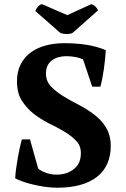

<svg xmlns="http://www.w3.org/2000/svg" viewBox="-20 -878 596 910"><path d="M161.1 -78.6Q166 -74.2 174.8 -69.3Q183.6 -64.5 195.1 -60.1Q206.5 -55.7 219.5 -53Q232.4 -50.3 246.1 -50.3Q272.5 -50.3 293 -56.9Q313.5 -63.5 330.6 -77.1Q347.7 -90.8 355.5 -109.4Q363.3 -127.9 363.3 -152.3Q363.3 -188 340.8 -210.9Q318.4 -234.4 284.7 -254.4Q251 -274.4 211.4 -293.5Q173.3 -313 138.7 -339.4Q105.5 -366.2 82.5 -402.3Q60.5 -438 60.5 -492.7Q60.5 -538.6 77.9 -572.8Q95.2 -606.9 125.5 -629.2Q155.8 -651.4 196.5 -662.4Q237.3 -673.3 284.7 -673.3Q343.3 -673.3 392.6 -665.3Q441.9 -657.2 481.4 -640.1Q480.5 -621.1 478 -596.7Q475.6 -572.3 471.9 -548.1Q468.3 -523.9 464.1 -502.4Q460 -481 455.6 -467.3H417L373.5 -596.7Q367.7 -599.6 359.1 -602.3Q350.6 -605 340.1 -607.2Q329.6 -609.4 317.6 -610.6Q305.7 -611.8 293.9 -611.8Q273.9 -611.8 256.3 -606.7Q238.8 -601.6 225.1 -590.8Q197.8 -570.3 197.8 -530.3Q197.8 -494.1 220.2 -469.7Q243.7 -444.8 277.3 -423.8Q311 -402.8 351.1 -382.3Q391.1 -361.8 425.8 -335.4Q442.9 -322.3 457.3 -307.1Q471.7 -292 482.4 -273.9Q493.2 -255.9 499 -234.1Q504.9 -212.4 504.9 -186Q504.9 -139.2 488.5 -102.3Q472.2 -65.4 439.9 -40Q407.7 -14.6 360.4 -1.5Q313 11.7 251.5 11.7Q221.7 11.7 190.7 7.1Q159.7 2.4 132.1 -4.4Q104.5 -11.2 83.3 -19Q62 -26.9 51.8 -33.2Q53.2 -55.2 56.6 -80.3Q60.1 -105.5 64.5 -130.4Q68.8 -155.3 73.7 -177.7Q78.6 -200.2 83.5 -217.3H122.1ZM412.1 -857.9Q419.9 -857.9 430.9 -847.9Q441.9 -837.9 444.3 -828.6L324.2 -722.2Q320.8 -719.7 313.2 -718.3Q305.7 -716.8 296.6 -716.8Q287.6 -716.8 279.5 -718.3Q271.5 -719.7 265.6 -722.2L147.5 -825.7Q150.4 -835.9 160.4 -846.9Q170.4 -857.9 180.2 -857.9L298.8 -806.2Z"/></svg>

Font: PT Astra Serif
Style: Bold
Weight: 700
Designer: A.Korolkova, I. Chaeva
Foundry: ParaType Ltd
Version: Version 1.002